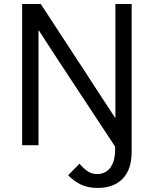

<svg xmlns="http://www.w3.org/2000/svg" viewBox="-20 -720 763 952"><path d="M89.8 -700.2H182.1Q320.8 -487.8 337.9 -461.9Q339.4 -459.5 363.5 -422.6Q387.7 -385.7 400.4 -366.7Q411.6 -349.1 431.9 -317.9Q452.1 -286.6 460.4 -273.9Q492.2 -225.1 512.7 -194.3Q531.2 -166.5 549.8 -137.2H552.2V-700.2H632.8V32.2Q632.8 120.1 588.4 166Q543.9 211.9 463.9 211.9Q414.1 211.9 379.4 194.3Q344.7 176.8 317.9 148.9L374 91.8Q397.9 118.7 416.5 130.4Q436.5 143.1 461.9 143.1Q484.9 143.1 502 133.3Q519.5 123.5 529.8 107.4Q541 90.3 545.9 68.8Q550.8 47.9 550.8 22V6.8Q545.4 -0.5 514.6 -47.9Q509.3 -56.2 487.8 -88.6Q466.3 -121.1 452.6 -142.1Q439 -163.1 410.4 -206.3Q381.8 -249.5 376 -258.3Q299.3 -375 295.9 -379.9Q291 -387.2 264.2 -428.2Q237.3 -469.2 224.6 -488.8Q175.8 -564.5 172.9 -568.8H170.9V0H89.8Z"/></svg>

Font: Post Grotesk Regular
Style: Regular
Weight: 500
Version: 0.900; ttfautohint (v0.96) -l 8 -r 50 -G 200 -x 14 -w "gGD" 